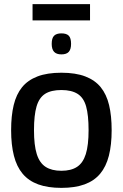

<svg xmlns="http://www.w3.org/2000/svg" viewBox="-20 -902 596 932"><path d="M34 -270Q34 -340 46.5 -392Q59 -444 87 -478.5Q115 -513 162 -531Q209 -549 278 -549Q347 -549 394 -531Q441 -513 469 -478.5Q497 -444 509.5 -392Q522 -340 522 -270Q522 -199 508.5 -146Q495 -93 466 -58.5Q437 -24 390.5 -7Q344 10 278 10Q212 10 165.5 -7Q119 -24 90 -58.5Q61 -93 47.5 -146Q34 -199 34 -270ZM145 -270Q145 -197 158.5 -154Q172 -111 201.5 -92Q231 -73 278 -73Q325 -73 354 -92Q383 -111 396.5 -154Q410 -197 410 -270Q410 -343 398 -385.5Q386 -428 356.5 -446.5Q327 -465 278 -465Q228 -465 199 -446.5Q170 -428 157.5 -385.5Q145 -343 145 -270ZM278 -638Q254 -638 242.5 -650.5Q231 -663 231 -689Q231 -717 242.5 -728.5Q254 -740 278 -740Q303 -740 314 -728.5Q325 -717 325 -689Q325 -663 314 -650.5Q303 -638 278 -638ZM138 -803V-882H417V-803Z"/></svg>

Font: Georama ExtraCondensed Thin Medium
Style: Regular
Weight: 500
Version: Version 1.001